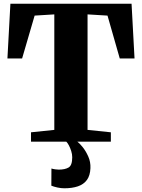

<svg xmlns="http://www.w3.org/2000/svg" viewBox="-20 -763 764 1034"><path d="M272.5 -63.5V-685.5L166.5 -679L99 -448H20L36 -743H688.5L704.5 -448H625L559 -679L451.5 -685.5V-63.5L577 -50.5V0H147V-50.5ZM326.5 251Q309 251 289.5 246.8Q270 242.5 256.5 237L257 144.5Q266.5 147.5 278.2 149Q290 150.5 296 150.5Q330 150.5 349.5 139Q369 127.5 369 84Q369 67.5 363.5 50.2Q358 33 350.8 19.5Q343.5 6 337 0H377.5H396.5Q408 8 425 29Q442 50 455.2 79.5Q468.5 109 467 142.5Q465.5 182.5 448 206.2Q430.5 230 399.5 240.5Q368.5 251 326.5 251Z"/></svg>

Font: Merriweather 60pt Black
Style: Regular
Weight: 900
Version: Version 2.100